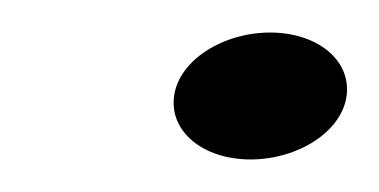

<svg xmlns="http://www.w3.org/2000/svg" viewBox="-20 -405 233 118"><path d="M87 -346C84 -324 105 -307 134 -307C163 -307 190 -324 193 -346C196 -368 175 -385 146 -385C117 -385 90 -368 87 -346Z"/></svg>

Font: Charger Sport
Style: DfNrwObl
Weight: 400
Designer: Jasper
Foundry: Cannot Into Space Fonts
Version: Version 1.1